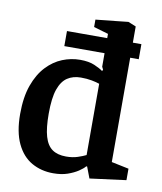

<svg xmlns="http://www.w3.org/2000/svg" viewBox="-81 -764 709 841"><g transform="rotate(10 274.0 -344.0)"><path d="M212 11Q159 11 116.5 -13Q74 -37 49.5 -88.5Q25 -140 25 -220Q25 -295 44 -348Q63 -401 94.5 -434.5Q126 -468 164.5 -483.5Q203 -499 243 -499Q282 -499 307.5 -488Q333 -477 346 -467L349 -474L343 -486V-546H164V-613H343V-632L278 -651V-684L423 -699L457 -685V-613H495V-546H457V-82L534 -66V-15L373 6L354 -44H350Q341 -33 322 -20.5Q303 -8 276 1.5Q249 11 212 11ZM255 -71Q284 -71 306.5 -78.5Q329 -86 343 -93V-410Q329 -415 307.5 -419Q286 -423 260 -423Q225 -423 200 -406.5Q175 -390 161.5 -351.5Q148 -313 148 -243Q148 -179 159 -141.5Q170 -104 193.5 -87.5Q217 -71 255 -71Z"/></g></svg>

Font: Faustina SemiBold
Style: Regular
Weight: 600
Designer: Alfonso Garcia
Foundry: http://www.omnibus-type.com
Version: Version 1.200